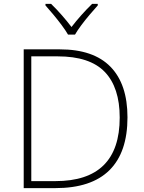

<svg xmlns="http://www.w3.org/2000/svg" viewBox="-20 -968 740 988"><path d="M636 -364Q636 -184 543 -92Q450 0 265 0H102V-714H288Q461 -714 548.5 -624.5Q636 -535 636 -364ZM596 -363Q596 -518 519 -598Q442 -678 277 -678H141V-36H265Q596 -36 596 -363ZM330 -790Q318 -811 297.5 -838.5Q277 -866 254.5 -893Q232 -920 214 -940V-948H243Q270 -922 298 -890Q326 -858 348 -829Q370 -858 398.5 -890Q427 -922 454 -948H483V-940Q465 -920 442 -893Q419 -866 398.5 -838.5Q378 -811 366 -790Z"/></svg>

Font: Noto Sans Lao UI ExtLt
Style: Regular
Weight: 200
Designer: Monotype Design Team
Foundry: Monotype Imaging Inc.
Version: Version 2.000; ttfautohint (v1.8.4.7-5d5b)